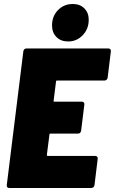

<svg xmlns="http://www.w3.org/2000/svg" viewBox="-20 -943 576 963"><path d="M504 -539H266Q261 -539 261 -534L249 -438Q247 -433 253 -433H391Q397 -433 400.5 -429Q404 -425 403 -418L387 -288Q386 -281 382 -277Q378 -273 371 -273H233Q228 -273 228 -268L215 -166Q215 -161 220 -161H457Q464 -161 467.5 -157Q471 -153 470 -146L454 -15Q453 -8 448.5 -4Q444 0 437 0H27Q20 0 16.5 -4Q13 -8 14 -15L97 -685Q98 -692 102 -696Q106 -700 113 -700H523Q530 -700 533.5 -696Q537 -692 536 -685L520 -554Q519 -547 514.5 -543Q510 -539 504 -539ZM241 -815Q241 -862 271 -892.5Q301 -923 345 -923Q381 -923 403 -901Q425 -879 425 -844Q425 -798 395 -766.5Q365 -735 322 -735Q285 -735 263 -757.5Q241 -780 241 -815Z"/></svg>

Font: Barlow Semi Condensed Black
Style: Italic
Weight: 900
Width: 4
Italic angle: -7°
Designer: Jeremy Tribby
Foundry: Tribby Type
Version: Version 1.408